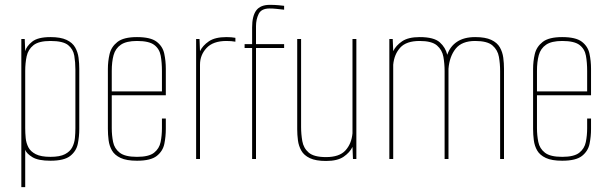

<svg xmlns="http://www.w3.org/2000/svg" viewBox="-20 -656 2515 792"><path d="M68 116V-495H82L84 -445Q89 -465 112.5 -484Q136 -503 188 -503Q230 -503 254.5 -491.5Q279 -480 290 -460.5Q301 -441 304 -418Q307 -395 307 -372V-124Q307 -93 301 -63Q295 -33 270 -13Q245 7 188 7Q138 7 114 -7.5Q90 -22 84 -38V116ZM188 -9Q227 -9 248 -20Q269 -31 278 -48.5Q287 -66 289 -86.5Q291 -107 291 -127V-369Q291 -399 286.5 -426Q282 -453 261 -470Q240 -487 188 -487Q140 -487 118 -469.5Q96 -452 90 -424Q84 -396 84 -363V-127Q84 -107 86 -86.5Q88 -66 97 -48.5Q106 -31 127.5 -20Q149 -9 188 -9Z M545 7Q502 7 477.5 -4.5Q453 -16 442 -35Q431 -54 428 -77.5Q425 -101 425 -124V-372Q425 -403 432 -433Q439 -463 464.5 -483Q490 -503 545 -503Q601 -503 626 -484Q651 -465 657.5 -435Q664 -405 664 -372V-263H441V-127Q441 -98 446.5 -70.5Q452 -43 474 -26Q496 -9 545 -9Q594 -9 615.5 -26Q637 -43 642.5 -70Q648 -97 648 -127V-167H664V-124Q664 -93 658 -63Q652 -33 627 -13Q602 7 545 7ZM441 -279H648V-363Q648 -398 643 -426Q638 -454 616.5 -470.5Q595 -487 545 -487Q501 -487 478.5 -471.5Q456 -456 448.5 -428.5Q441 -401 441 -363Z M789 0V-495H803L805 -445Q816 -468 841.5 -485.5Q867 -503 914 -503Q935 -503 951 -500V-484Q935 -487 914 -487Q859 -487 832 -458Q805 -429 805 -389V0Z M1020 0V-458H989V-474H1020V-543Q1020 -590 1037 -613Q1054 -636 1093 -636Q1112 -636 1128.5 -634.5Q1145 -633 1152 -632V-616Q1134 -618 1120 -619.5Q1106 -621 1092 -621Q1058 -621 1047 -598.5Q1036 -576 1036 -548V-474H1152V-458H1036V0Z M1325 8Q1283 8 1258.5 -3.5Q1234 -15 1223 -34.5Q1212 -54 1209 -77Q1206 -100 1206 -123V-495H1222V-132Q1222 -103 1227 -74Q1232 -45 1253.5 -26.5Q1275 -8 1325 -8Q1380 -8 1405 -35.5Q1430 -63 1434 -106V-495H1450V0H1436L1434 -50Q1423 -27 1397.5 -9.5Q1372 8 1325 8Z M1586 0V-495H1600L1602 -445Q1613 -468 1638.5 -485.5Q1664 -503 1711 -503Q1770 -503 1794 -481.5Q1818 -460 1825 -430Q1836 -464 1865 -483.5Q1894 -503 1940 -503Q1982 -503 2006.5 -491.5Q2031 -480 2042 -460.5Q2053 -441 2056 -418Q2059 -395 2059 -372V0H2043V-363Q2043 -393 2038 -421.5Q2033 -450 2011.5 -468.5Q1990 -487 1940 -487Q1885 -487 1859.5 -455Q1834 -423 1830 -372V0H1814V-363Q1814 -393 1809 -421.5Q1804 -450 1782.5 -468.5Q1761 -487 1711 -487Q1656 -487 1631 -459.5Q1606 -432 1602 -389V0Z M2299 7Q2256 7 2231.5 -4.5Q2207 -16 2196 -35Q2185 -54 2182 -77.5Q2179 -101 2179 -124V-372Q2179 -403 2186 -433Q2193 -463 2218.5 -483Q2244 -503 2299 -503Q2355 -503 2380 -484Q2405 -465 2411.5 -435Q2418 -405 2418 -372V-263H2195V-127Q2195 -98 2200.5 -70.5Q2206 -43 2228 -26Q2250 -9 2299 -9Q2348 -9 2369.5 -26Q2391 -43 2396.5 -70Q2402 -97 2402 -127V-167H2418V-124Q2418 -93 2412 -63Q2406 -33 2381 -13Q2356 7 2299 7ZM2195 -279H2402V-363Q2402 -398 2397 -426Q2392 -454 2370.5 -470.5Q2349 -487 2299 -487Q2255 -487 2232.5 -471.5Q2210 -456 2202.5 -428.5Q2195 -401 2195 -363Z"/></svg>

Font: Alumni Sans Pinstripe
Style: Regular
Weight: 400
Designer: Robert E. Leuschke
Foundry: Robert E. Leuschke
Version: Version 1.010; ttfautohint (v1.8.4.7-5d5b)